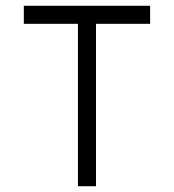

<svg xmlns="http://www.w3.org/2000/svg" viewBox="-20 -645 602 665"><path d="M250 0H312.5V-562.5H500V-625H62.5V-562.5H250Z"/></svg>

Font: ChillMoonMono
Style: Regular
Weight: 400
Designer: Warren2060
Foundry: ChillType
Version: Version 1.000;Glyphs 3.1.1 (3135)